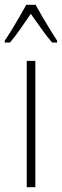

<svg xmlns="http://www.w3.org/2000/svg" viewBox="-42 -784 259 804"><path d="M106 0H70V-529H106ZM107 -764Q120 -740 138 -709.5Q156 -679 172.5 -652.5Q189 -626 197 -614V-606H176Q155 -630 131.5 -663.5Q108 -697 87 -726Q68 -699 44 -664Q20 -629 0 -606H-22V-614Q-10 -631 6.5 -658Q23 -685 39.5 -713.5Q56 -742 68 -764Z"/></svg>

Font: Noto Sans Arabic UI XCn XLt
Style: Regular
Weight: 200
Width: 2
Designer: Monotype Design Team, Nadine Chahine and Nizar Qandah
Foundry: Monotype Imaging Inc.
Version: Version 2.010; ttfautohint (v1.8.4.7-5d5b)